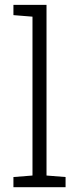

<svg xmlns="http://www.w3.org/2000/svg" viewBox="-20 -782 340 802"><path d="M253.9 -42.5V0H36.1V-42.5L115.7 -48.8V-712.4L36.1 -718.8V-761.7H174.3V-48.8Z"/></svg>

Font: Hanuman Light
Style: Regular
Weight: 300
Designer: Danh Hong
Version: Version 8.002; ttfautohint (v1.8.3)